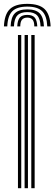

<svg xmlns="http://www.w3.org/2000/svg" viewBox="-44 -983 284 1003"><path d="M98.5 -962.8Q161 -962.8 189.2 -935.4Q217.5 -908 220.5 -845H203Q200.5 -900.5 176.2 -924.5Q152 -948.5 98.5 -948.5Q44.8 -948.5 20.5 -924.5Q-3.8 -900.5 -6 -845H-23.5Q-20.8 -908 7.5 -935.4Q35.8 -962.8 98.5 -962.8ZM98.5 -934Q143 -934 163.2 -913.4Q183.5 -892.8 185.5 -845H168Q166.5 -884.8 150.2 -902.2Q134 -919.8 98.5 -919.8Q62.8 -919.8 46.5 -902.2Q30.2 -884.8 28.8 -845H11.5Q13.2 -892.8 33.5 -913.4Q53.8 -934 98.5 -934ZM98.5 -905.2Q125.2 -905.2 137.2 -891.4Q149.2 -877.5 150.8 -845H135.2Q135.2 -869.5 126.1 -880.2Q117 -891 98.5 -891Q80.2 -891 71.1 -880.2Q62 -869.5 61.8 -845H46.2Q47.5 -877.5 59.6 -891.4Q71.8 -905.2 98.5 -905.2ZM119.5 0V-800H137V0ZM49.8 0V-800H67V0ZM84.5 0V-800H102V0Z"/></svg>

Font: Big Shoulders Inline Display Thin SemiBold
Style: Regular
Weight: 600
Version: Version 2.002